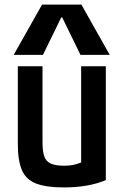

<svg xmlns="http://www.w3.org/2000/svg" viewBox="-20 -810 540 840"><path d="M259 10Q182 10 138 -7Q94 -24 76 -65.5Q58 -107 58 -180V-520H166V-186Q166 -147 174 -125Q182 -103 203 -94Q224 -85 261 -85Q282 -85 298 -88Q314 -91 332 -98Q350 -105 375 -118L335 -50V-520H443V-22Q367 10 259 10ZM40 -570 164 -790H336L460 -570H332L252 -734H248L168 -570Z"/></svg>

Font: M PLUS 1 Code Medium
Style: Regular
Weight: 500
Designer: Coji Morishita
Foundry: UNDERFOREST DESIGN
Version: Version 1.002